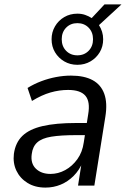

<svg xmlns="http://www.w3.org/2000/svg" viewBox="-20 -842 571 871"><path d="M186 9Q139 9 105 -12Q71 -33 54.5 -67.5Q38 -102 43 -144Q50 -195 81.5 -225.5Q113 -256 173 -270Q233 -284 325 -284H387L378 -229H326Q256 -229 213 -222Q170 -215 149 -196Q128 -177 124 -143Q118 -101 142.5 -77Q167 -53 209 -53Q244 -53 276 -70.5Q308 -88 331 -120Q354 -152 360 -196L380 -323Q390 -381 367.5 -407.5Q345 -434 289 -434Q249 -434 209 -422.5Q169 -411 125 -384L105 -443Q134 -461 167 -473.5Q200 -486 234.5 -492.5Q269 -499 302 -499Q362 -499 400 -478.5Q438 -458 453 -416.5Q468 -375 458 -313L408 0H334L351 -108H356Q340 -70 314 -44Q288 -18 255.5 -4.5Q223 9 186 9ZM331 -548Q298 -548 271.5 -563.5Q245 -579 229.5 -605Q214 -631 214 -664Q214 -696 229.5 -722.5Q245 -749 271.5 -764.5Q298 -780 331 -780Q350 -780 366 -774.5Q382 -769 396 -760L454 -822H531L429 -728Q438 -714 443 -698Q448 -682 448 -664Q448 -631 432.5 -605Q417 -579 390.5 -563.5Q364 -548 331 -548ZM331 -591Q362 -591 382 -611.5Q402 -632 402 -664Q402 -696 382 -716.5Q362 -737 331 -737Q300 -737 280 -716.5Q260 -696 260 -664Q260 -632 280 -611.5Q300 -591 331 -591Z"/></svg>

Font: Nunito Sans 10pt SemiCondensed
Style: Italic
Weight: 400
Width: 4
Italic angle: -9°
Designer: Vernon Adams
Foundry: Vernon Adams
Version: Version 3.101;gftools[0.9.27]